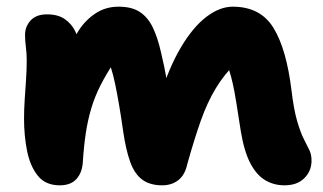

<svg xmlns="http://www.w3.org/2000/svg" viewBox="-20 -546 968 575"><path d="M159 9Q116 9 93 -20Q70 -49 61 -94.5Q52 -140 52 -190Q52 -219 54 -248.5Q56 -278 58 -307.5Q60 -337 60 -365Q60 -386 57.5 -405Q55 -424 55 -442Q55 -466 71.5 -484.5Q88 -503 121 -503Q154 -503 174.5 -488.5Q195 -474 205.5 -452Q216 -430 218 -406L185 -388Q196 -425 216.5 -456Q237 -487 267 -506.5Q297 -526 335 -526Q375 -526 399 -510Q423 -494 437.5 -464Q452 -434 462 -390Q473 -345 479 -306.5Q485 -268 487 -242L458 -254Q486 -344 522 -404.5Q558 -465 598 -495.5Q638 -526 677 -526Q760 -526 799 -462.5Q838 -399 853 -275Q860 -217 870 -183Q880 -149 890 -129.5Q900 -110 906.5 -96.5Q913 -83 913 -65Q913 -34 891.5 -12.5Q870 9 832 9Q800 9 774 -6.5Q748 -22 729.5 -57.5Q711 -93 701 -154Q693 -206 687.5 -240Q682 -274 677 -296Q672 -318 666.5 -335Q661 -352 653 -369L688 -359Q652 -324 626.5 -282Q601 -240 581.5 -185Q562 -130 541 -55Q534 -22 514 -6.5Q494 9 466 9Q429 9 406 -8Q383 -25 370 -61Q357 -97 349 -152Q342 -201 336 -235.5Q330 -270 324.5 -296Q319 -322 312.5 -342.5Q306 -363 297 -383L322 -360Q298 -324 281 -290.5Q264 -257 253.5 -222Q243 -187 237 -147.5Q231 -108 228 -60Q226 -29 209 -10Q192 9 159 9Z"/></svg>

Font: Shantell Sans ExtraBold
Style: Regular
Weight: 800
Designer: Stephen Nixon, Anya Danilova, Shantell Martin
Foundry: Arrow Type
Version: Version 1.011;[c5ecc13dd]